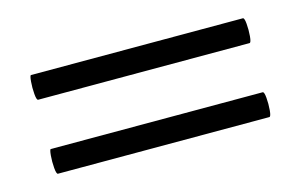

<svg xmlns="http://www.w3.org/2000/svg" viewBox="-41 -365 549 351"><g transform="rotate(-15 234.0 -189.5)"><path d="M34 -236Q31 -236 30 -248Q29 -260 30 -271.5Q31 -283 33 -283H434Q437 -283 438 -271.5Q439 -260 438 -248Q437 -236 434 -236ZM34 -96Q31 -96 30 -108Q29 -120 30 -131.5Q31 -143 33 -143H434Q437 -143 438 -131.5Q439 -120 438 -108Q437 -96 434 -96Z"/></g></svg>

Font: Cormorant Light
Style: Bold Italic
Weight: 700
Italic angle: -10°
Version: Version 4.000